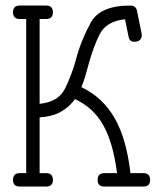

<svg xmlns="http://www.w3.org/2000/svg" viewBox="-20 -685 596 705"><path d="M125.5 -615.2H149.4C166 -615.2 174.3 -623.5 174.3 -640.1C174.3 -656.4 166 -664.6 149.4 -664.6H52.2C36 -664.6 27.8 -656.4 27.8 -640.1C27.8 -623.5 36 -615.2 52.2 -615.2H76.2V-49.3H52.2C36 -49.3 27.8 -41 27.8 -24.4C27.8 -8.1 36 0 52.2 0H149.4C166 0 174.3 -8.1 174.3 -24.4C174.3 -41 166 -49.3 149.4 -49.3H125.5V-253.9C157.7 -256.2 184.2 -263.3 204.8 -275.4C225.5 -287.4 242.4 -302.7 255.4 -321.3C277.8 -310.5 297.6 -297.4 314.7 -282C331.8 -266.5 346.5 -247.8 358.9 -225.8C371.3 -203.9 381.6 -178.4 389.9 -149.4C398.2 -120.4 404.8 -87.1 409.7 -49.3H363.3C346.7 -49.3 338.4 -41 338.4 -24.4C338.4 -8.1 346.7 0 363.3 0H506.3C522.9 0 531.2 -8.1 531.2 -24.4C531.2 -41 522.9 -49.3 506.3 -49.3H459C454.1 -91.3 446.9 -128.9 437.5 -162.1C428.1 -195.3 416 -224.8 401.4 -250.5C386.7 -276.2 369.3 -298.5 349.1 -317.4C328.9 -336.3 305.5 -352.2 278.8 -365.2C284.7 -378.9 289.7 -393.1 293.9 -408L306.6 -453.6C311.8 -472.5 317.6 -490.6 324 -508.1C330.3 -525.5 337.6 -542.3 345.7 -558.6C361.7 -590.8 392.7 -609.4 439 -614.3L451.7 -552.2C453.6 -538.6 460.6 -531.7 472.7 -531.7C482.1 -531.7 489.1 -533.9 493.7 -538.3C498.2 -542.7 500.5 -548.2 500.5 -554.7C500.5 -557.9 500.3 -560.4 500 -562L483.4 -643.1C481.4 -657.4 473.1 -664.6 458.5 -664.6C384.6 -664.6 336.3 -643.9 313.5 -602.5C302.1 -581.7 291.7 -560 282.5 -537.4C273.2 -514.7 265.3 -491 258.8 -466.3C253.6 -447.1 247.6 -428.7 241 -411.1C234.3 -393.6 226.9 -376.5 218.8 -359.9C202.8 -327.3 171.7 -308.6 125.5 -303.7Z"/></svg>

Font: Nathan
Style: Regular
Weight: 400
Designer: Peter Wiegel
Foundry: Peter Wiegel
Version: Version 1.001 2009